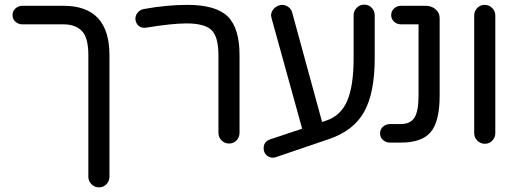

<svg xmlns="http://www.w3.org/2000/svg" viewBox="-20 -615 2244 828"><path d="M77 -510Q59 -510 46.5 -521.5Q34 -533 34 -550Q34 -567 46.5 -578.5Q59 -590 77 -590H254Q452 -590 452 -377V147Q452 166 439 179.5Q426 193 407 193Q388 193 374.5 179.5Q361 166 361 147V-377Q361 -453 333 -481.5Q305 -510 254 -510Z M612 -496Q610 -496 607.5 -495.5Q605 -495 604 -495Q571 -495 564 -530V-535Q564 -549 574 -561Q584 -573 600 -576Q698 -594 788 -594Q911 -594 962 -544Q1013 -494 1013 -377V-42Q1013 -23 1000 -9.5Q987 4 968 4Q949 4 935.5 -9.5Q922 -23 922 -42V-377Q922 -456 892.5 -485Q863 -514 784 -514Q722 -514 612 -496Z M1596 -549V-364Q1596 -215 1550.5 -133Q1505 -51 1398 -15L1172 62Q1165 65 1157 65Q1144 65 1133.5 57.5Q1123 50 1119 38Q1117 34 1117 24Q1117 -4 1145 -14L1283 -60L1151 -537Q1149 -545 1149 -548Q1149 -563 1159 -575Q1169 -587 1184 -592Q1192 -594 1196 -594Q1211 -594 1223.5 -585Q1236 -576 1240 -561L1369 -89L1387 -95Q1450 -116 1477.5 -180.5Q1505 -245 1505 -364V-549Q1505 -568 1518.5 -581.5Q1532 -595 1551 -595Q1570 -595 1583 -581.5Q1596 -568 1596 -549Z M1816 -590Q1841 -590 1858.5 -575Q1876 -560 1876 -537V-203Q1876 -92 1838 -46Q1800 0 1708 0H1662Q1644 0 1631.5 -11.5Q1619 -23 1619 -40Q1619 -57 1631.5 -68.5Q1644 -80 1662 -80H1708Q1750 -80 1767.5 -108Q1785 -136 1785 -203V-510H1710Q1692 -510 1679.5 -521.5Q1667 -533 1667 -550Q1667 -567 1679.5 -578.5Q1692 -590 1710 -590Z M2116 -548V-41Q2116 -22 2103 -8.5Q2090 5 2071 5Q2052 5 2038.5 -8.5Q2025 -22 2025 -41V-548Q2025 -567 2038 -580.5Q2051 -594 2070 -594Q2089 -594 2102.5 -580.5Q2116 -567 2116 -548Z"/></svg>

Font: VarelaRound
Style: Regular
Weight: 400
Designer: Joe Prince, Avraham Cornfeld
Foundry: Joe Prince, Avraham Cornfeld
Version: Version 2.000;PS 002.000;hotconv 1.0.88;makeotf.lib2.5.64775